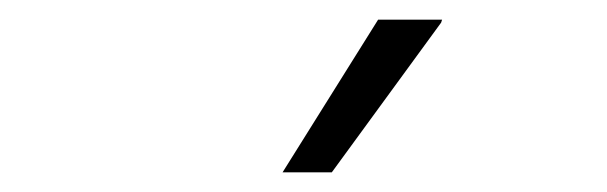

<svg xmlns="http://www.w3.org/2000/svg" viewBox="-20 -767 616 195"><path d="M267 -592 364 -747H429L428 -744L317 -592Z"/></svg>

Font: Chivo Medium Thin
Style: Italic
Weight: 250
Italic angle: -8.05°
Version: Version 2.002